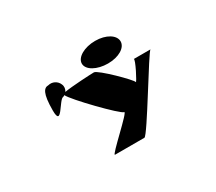

<svg xmlns="http://www.w3.org/2000/svg" viewBox="-108 -975 1136 1008"><g transform="rotate(-30 460.0 -471.0)"><path d="M170 -550C170 -444 228 -585 253 -585C257 -586 260 -588 263 -590C277 -556 471 -356 490 -356C513 -356 317 -186 337 -186H515C535 -186 762 -572 775 -572H673C685 -572 622 -450 622 -462C622 -475 480 -616 457 -616C440 -616 319 -610 276 -602C284 -614 287 -630 280 -645C270 -670 242 -684 216 -677C190 -677 170 -656 170 -550ZM425 -687C425 -649 479 -619 545 -619C611 -619 660 -649 660 -687C660 -725 611 -756 545 -756C479 -756 425 -725 425 -687Z"/></g></svg>

Font: Ampere
Style: UltExt
Weight: 400
Version: Version 1